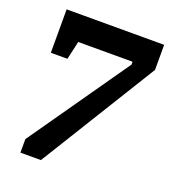

<svg xmlns="http://www.w3.org/2000/svg" viewBox="-122 -738 732 827"><g transform="rotate(20 244.5 -324.0)"><path d="M66 0V-62L386 -520V-533H137L118 -449H42V-648H489V-533L160 0Z"/></g></svg>

Font: Faustina Light ExtraBold
Style: Italic
Weight: 800
Italic angle: -8°
Version: Version 1.200